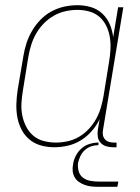

<svg xmlns="http://www.w3.org/2000/svg" viewBox="-20 -558 540 738"><path d="M189 8Q162 8 137 1Q112 -6 93 -22Q74 -38 62.5 -60.5Q51 -83 46.5 -108Q42 -133 43 -160Q44 -187 48 -213L70 -343Q74 -368 82 -392.5Q90 -417 103.5 -440Q117 -463 136 -482.5Q155 -502 178.5 -514.5Q202 -527 227 -532.5Q252 -538 278 -538Q305 -538 330 -530.5Q355 -523 373.5 -505.5Q392 -488 402 -464.5Q412 -441 415 -415L434 -530H454L376 -59Q374 -49 375.5 -39.5Q377 -30 383 -23Q389 -16 398 -13Q407 -10 417 -10H428V8H414Q400 8 387.5 4Q375 0 366.5 -9.5Q358 -19 356 -32Q354 -45 356 -59L363 -100Q351 -75 332.5 -54Q314 -33 290.5 -18.5Q267 -4 240.5 2Q214 8 189 8ZM195 -10Q217 -10 240 -15Q263 -20 283.5 -32Q304 -44 321 -62Q338 -80 349.5 -101Q361 -122 367.5 -144Q374 -166 378 -189L399 -319Q403 -342 404.5 -366Q406 -390 402.5 -413Q399 -436 389.5 -456.5Q380 -477 363.5 -492Q347 -507 324.5 -513.5Q302 -520 278 -520Q255 -520 232 -515Q209 -510 187.5 -498Q166 -486 148.5 -468Q131 -450 119 -429Q107 -408 100 -385.5Q93 -363 89 -340L68 -210Q64 -186 62.5 -162Q61 -138 65.5 -115Q70 -92 80.5 -71.5Q91 -51 108 -36.5Q125 -22 148 -16Q171 -10 195 -10ZM356 160Q343 160 330 158.5Q317 157 305 152.5Q293 148 283 141Q273 134 267 123.5Q261 113 259.5 100Q258 87 261 73Q263 57 271.5 40.5Q280 24 294 12Q308 0 325 -5Q342 -10 359 -10L358 0Q344 0 330.5 4.5Q317 9 306 19Q295 29 289 42Q283 55 280 68Q278 85 282.5 100.5Q287 116 299 125Q311 134 327 137Q343 140 360 140H435L431 160Z"/></svg>

Font: Iosevka Slab Thin
Style: Italic
Weight: 100
Italic angle: -9°
Monospace: yes
Designer: Belleve Invis
Foundry: Belleve Invis
Version: Version 11.1.1; ttfautohint (v1.8.3)